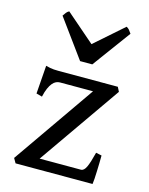

<svg xmlns="http://www.w3.org/2000/svg" viewBox="-111 -797 673 868"><g transform="rotate(15 225.5 -363.5)"><path d="M413.6 -134.8Q413.6 -119.1 413.1 -99.6Q412.6 -80.1 411.9 -60.8Q411.1 -41.5 410.2 -25.1Q409.2 -8.8 407.7 0H47.4L34.7 -22L301.3 -405.3H146.5Q137.7 -405.3 128.9 -401.4Q120.1 -397.5 112.1 -387.9Q104 -378.4 96.9 -362.3Q89.8 -346.2 84.5 -322.3L57.1 -329.6L66.9 -461.9Q77.6 -459 86.4 -457.3Q95.2 -455.6 104.7 -454.8Q114.3 -454.1 125.5 -454.1H404.3L415 -433.1L147 -48.8H340.3Q354.5 -48.8 364.7 -71Q375 -93.3 386.7 -140.6ZM266.6 -522H209.5L79.6 -700.2Q86.4 -710 91.1 -716.1Q95.7 -722.2 104 -726.6L239.3 -609.4L372.6 -726.6Q380.9 -722.2 386 -716.1Q391.1 -710 397.5 -700.2Z"/></g></svg>

Font: Gentium Book Basic
Style: Regular
Weight: 400
Designer: J. Victor Gaultney and Annie Olsen
Foundry: SIL International
Version: Version 1.102; 2013; Maintenance release